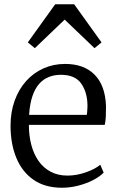

<svg xmlns="http://www.w3.org/2000/svg" viewBox="-20 -870 549 901"><path d="M270.5 11Q191.5 11 137.8 -26Q84 -63 56.8 -128.8Q29.5 -194.5 29.5 -280Q29.5 -344.5 48.8 -397.8Q68 -451 102.5 -489.5Q137 -528 183.8 -549Q230.5 -570 285.5 -570Q374 -570 424 -519.5Q474 -469 477.5 -372Q477.5 -343.5 476.5 -322Q475.5 -300.5 471.5 -284H115.5Q115.5 -233.5 127 -190Q138.5 -146.5 161.2 -114.2Q184 -82 218 -64Q252 -46 296.5 -46Q339.5 -46 383.5 -61.5Q427.5 -77 450.5 -97L466.5 -60Q447.5 -40.5 416.2 -24.5Q385 -8.5 347 1.2Q309 11 270.5 11ZM116.5 -331H387.5Q388.5 -338 389.2 -347.2Q390 -356.5 390.2 -364.5Q390.5 -372.5 390.5 -375Q390 -436.5 361.2 -477.8Q332.5 -519 265.5 -519Q235.5 -519 209.8 -509Q184 -499 164.2 -477Q144.5 -455 132.2 -419Q120 -383 116.5 -331ZM239 -850H328L456.5 -671L423.5 -644L283.5 -778L143.5 -644L110.5 -671Z"/></svg>

Font: Merriweather 7pt Light
Style: Regular
Weight: 300
Designer: Eben Sorkin
Foundry: Eben Sorkin
Version: Version 2.200;gftools[0.9.31]